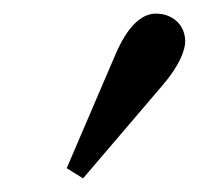

<svg xmlns="http://www.w3.org/2000/svg" viewBox="-20 -770 292 282"><path d="M78 -523 102 -508 219 -645C244 -674 252 -697 252 -709C252 -734 233 -750 209 -750C187 -750 167 -730 150 -691Z"/></svg>

Font: Old Standard
Style: Bold
Weight: 700
Designer: Alexey Kryukov <alexios@thessalonica.org.ru>
Version: Version 2.0.2